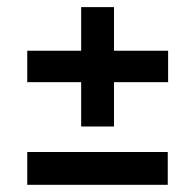

<svg xmlns="http://www.w3.org/2000/svg" viewBox="-20 -618 545 537"><path d="M207 -264.2V-388.2H56.2V-476.1H207V-598.1H298.8V-476.1H450.2V-388.2H298.8V-264.2ZM56.2 -101.1V-192.9H449.2V-101.1Z"/></svg>

Font: Bricolage Grotesque Medium
Style: Regular
Weight: 500
Designer: Mathieu Triay
Foundry: Atelier Triay
Version: Version 1.000;gftools[0.9.30]